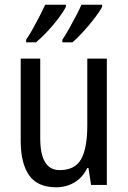

<svg xmlns="http://www.w3.org/2000/svg" viewBox="-20 -786 545 816"><path d="M434 -537V0H367L356 -72H351Q331 -31 296 -10.5Q261 10 219 10Q139 10 103.5 -41.5Q68 -93 68 -186V-537H151V-199Q151 -63 233 -63Q299 -63 325 -110Q351 -157 351 -253V-537ZM414 -757Q403 -736 381 -707.5Q359 -679 333.5 -651Q308 -623 288 -606H245V-617Q259 -638 275 -666.5Q291 -695 305 -722Q319 -749 326 -766H414ZM260 -757Q249 -735 228 -707.5Q207 -680 182 -653Q157 -626 133 -606H91V-617Q106 -639 121.5 -667Q137 -695 150.5 -721.5Q164 -748 172 -766H260Z"/></svg>

Font: Noto Sans Thai Cond
Style: Regular
Weight: 400
Width: 3
Designer: Monotype Design Team
Foundry: Monotype Imaging Inc.
Version: Version 2.002; ttfautohint (v1.8.4.7-5d5b)